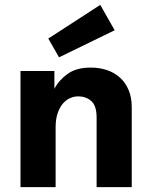

<svg xmlns="http://www.w3.org/2000/svg" viewBox="-20 -767 620 787"><path d="M450 -643 222 -532 178 -609 391 -747ZM64 -476H203V-403Q221 -438 257 -464Q293 -490 352 -490Q387 -490 417.5 -480Q448 -470 471 -449.5Q494 -429 507 -398.5Q520 -368 520 -328V0H376V-285Q376 -334 354 -353Q332 -372 301 -372Q283 -372 266.5 -364.5Q250 -357 237 -341.5Q224 -326 216 -302Q208 -278 208 -245V0H64Z"/></svg>

Font: Post Grotesk Bold
Style: Bold
Weight: 700
Version: Version 1.0